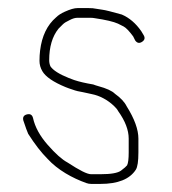

<svg xmlns="http://www.w3.org/2000/svg" viewBox="-20 -476 426 475"><path d="M331.4 -372.5C338.1 -376.8 339.4 -382.3 335.4 -389L329.4 -399C315.8 -418.5 299.8 -432.1 281.4 -440C256.5 -447.1 240.3 -451.1 232.9 -452C227.3 -452.7 221.8 -453.5 216.8 -454.5C212.8 -455.5 206.9 -456 199.1 -456H171.8C163.6 -456 153.7 -453 140.2 -447C131.2 -443 124 -438.3 118.7 -433C96.8 -414.3 83.6 -386.9 79.2 -351C78.2 -343 77.7 -334.5 77.7 -325.5C77.7 -316.5 80 -308 84.7 -300C92.7 -286.1 111.9 -273 142.2 -260.5C147.8 -258.2 153.7 -256.2 159 -254.5C163.5 -252.8 167.9 -251.5 172.1 -250.5C176.4 -249.5 180.6 -248.7 184.9 -248C189.1 -247.3 193 -246.5 196.5 -245.5C200 -244.5 203.8 -243.7 207.8 -243C225.9 -239.4 245.1 -229.8 261.9 -214C266.9 -209.3 270.4 -205 272.4 -201C289.8 -176.7 298.4 -154.1 298.4 -133V-99C298.4 -83 297.1 -72.3 294.4 -67C292.4 -64.3 287.5 -60 279.5 -54C271.6 -48 254.6 -45 228.4 -45H205.5C195.4 -45 176.8 -54.6 147.2 -73.9C133.5 -81.2 117 -95.9 97.7 -118C78.6 -139.8 66.6 -161.8 61.7 -184C59.7 -192 54.7 -195 46.7 -193C38.7 -191 35.7 -186 37.7 -178C43.3 -161.2 47.3 -150.2 49.7 -145C66 -119.3 82 -98.7 97.7 -83C122.8 -55.6 158.5 -35.6 193.9 -23C197.6 -21.7 201.5 -21 205.5 -21H228.4C271.6 -21 300.8 -32.7 315.9 -56C320.3 -62.7 322.4 -77 322.4 -99V-133C322.4 -155.4 312.8 -182.1 293.4 -213C288.1 -223.7 278.4 -234 264.4 -244C257.2 -251.2 243.4 -257.5 222.9 -263C217.9 -264.3 214.3 -265.7 210.8 -267C191.8 -270.2 176 -273.8 163.5 -278C159.5 -279.3 155.2 -281 150.2 -283C126.4 -292.5 111.2 -302.2 104.7 -312C102.7 -316.7 101.7 -321.7 101.7 -327C101.7 -359.8 109.3 -385.8 124.7 -405L135.2 -415.5C138.8 -419.2 144.7 -422.8 152.7 -426.5C159.8 -430.2 165.8 -432 171.8 -432H203.3C207.3 -432 211 -431.7 214.5 -431C241.4 -427 260.9 -422.5 271.9 -417.5C275.6 -415.8 280.3 -413.5 286 -410.4C291.8 -407.3 299.6 -399.2 309.4 -386L314.4 -376C319.1 -369.3 324.8 -368.2 331.4 -372.5Z"/></svg>

Font: Proton
Style: SeBdCnd
Weight: 500
Version: Version 1.017